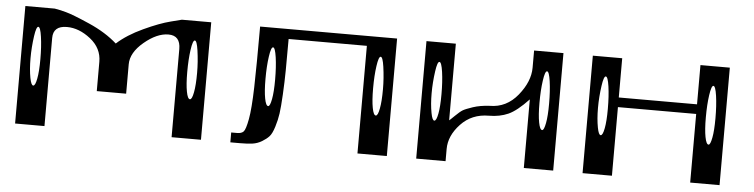

<svg xmlns="http://www.w3.org/2000/svg" viewBox="-38 -657 3198 814"><g transform="rotate(5 1561.5 -250.0)"><path d="M792 -281.2Q792 -328.1 785.2 -376Q779.3 -417 770.5 -417Q761.7 -417 755.9 -376Q750 -335 750 -281.2Q750 -228.5 755.9 -198.2Q761.7 -167 771.5 -167Q780.3 -167 786.1 -198.2Q792 -228.5 792 -281.2ZM125 -281.2Q125 -335 119.1 -376Q113.3 -417 104.5 -417Q95.7 -417 89.8 -376Q83 -328.1 83 -281.2Q83 -234.4 89.8 -198.2Q95.7 -167 104.5 -167Q113.3 -167 119.1 -198.2Q125 -228.5 125 -281.2ZM42 -500H167Q185.5 -497.1 215.3 -489.3Q245.1 -481.4 317.4 -449.7Q389.6 -418 437.5 -375Q480.5 -414.1 547.9 -445.3Q615.2 -476.6 662.1 -488.3L708 -500H833V0H708V-375Q708 -432.6 657.2 -432.6Q608.4 -432.6 554.2 -387.2Q500 -341.8 500 -292V-167H375V-292Q375 -349.6 326.2 -388.2Q277.3 -426.8 225.6 -426.8Q167 -426.8 167 -375V0H42Z M1583 -281.2Q1583 -328.1 1576.2 -376Q1570.3 -417 1561.5 -417Q1552.7 -417 1546.9 -376Q1541 -335 1541 -281.2Q1541 -228.5 1546.9 -198.2Q1552.7 -167 1562.5 -167Q1571.3 -167 1577.1 -198.2Q1583 -228.5 1583 -281.2ZM1124 -281.2Q1124 -335 1118.2 -376Q1112.3 -417 1103.5 -417Q1094.7 -417 1088.9 -376Q1083 -335 1083 -281.2Q1083 -228.5 1088.9 -198.2Q1094.7 -167 1104.5 -167Q1112.3 -167 1118.2 -198.2Q1124 -228.5 1124 -281.2ZM1624 -500V0H1499V-458H1166Q1166 -374 1165.5 -324.7Q1165 -275.4 1162.1 -221.7Q1159.2 -168 1155.3 -140.1Q1151.4 -112.3 1142.1 -82.5Q1132.8 -52.7 1121.6 -40.5Q1110.4 -28.3 1091.8 -17.1Q1073.2 -5.9 1051.8 -2.9Q1030.3 0 999 0H958V-42H983.4Q1002 -42 1010.7 -51.3Q1019.5 -60.5 1027.8 -105Q1036.1 -149.4 1038.6 -241.7Q1041 -334 1041 -500Z M2290 -281.2Q2290 -335 2284.2 -376Q2278.3 -417 2269.5 -417Q2260.7 -417 2254.9 -376Q2249 -335 2249 -281.2Q2249 -228.5 2254.9 -198.2Q2260.7 -167 2270.5 -167Q2278.3 -167 2284.2 -198.2Q2290 -228.5 2290 -281.2ZM1832 -281.2Q1832 -335 1826.2 -376Q1820.3 -417 1811.5 -417Q1802.7 -417 1796.9 -376Q1790 -328.1 1790 -281.2Q1790 -234.4 1796.9 -198.2Q1802.7 -167 1811.5 -167Q1820.3 -167 1826.2 -198.2Q1832 -228.5 1832 -281.2ZM2040 -208Q1967.8 -208 1920.9 -158.2Q1874 -108.4 1874 -51.8V0H1749V-500H1874V-173.8Q1876 -174.8 1896 -194.3Q1916 -213.9 1927.2 -220.7Q1938.5 -227.5 1969.2 -237.8Q2000 -248 2040 -250Q2111.3 -250 2159.2 -309.1Q2207 -368.2 2207 -426.8V-500H2332V0H2207V-292Q2158.2 -240.2 2122.1 -224.1Q2085.9 -208 2040 -208Z M2998 -281.2Q2998 -335 2992.2 -376Q2986.3 -417 2977.5 -417Q2968.8 -417 2962.9 -376Q2957 -335 2957 -281.2Q2957 -228.5 2962.9 -198.2Q2968.8 -167 2978.5 -167Q2986.3 -167 2992.2 -198.2Q2998 -228.5 2998 -281.2ZM2540 -281.2Q2540 -335 2534.2 -376Q2528.3 -417 2519.5 -417Q2510.7 -417 2504.9 -376Q2498 -328.1 2498 -281.2Q2498 -234.4 2504.9 -198.2Q2510.7 -167 2519.5 -167Q2528.3 -167 2534.2 -198.2Q2540 -228.5 2540 -281.2ZM3040 -500V0H2915V-292H2582V0H2457V-500H2582V-333H2915V-500Z"/></g></svg>

Font: okolaksMetalik
Style: bold
Weight: 700
Width: 7
Version: Version 0.6